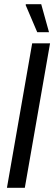

<svg xmlns="http://www.w3.org/2000/svg" viewBox="-20 -893 258 913"><path d="M13 0 133 -687H218L98 0ZM157 -740 102 -869 103 -873H176L213 -740Z"/></svg>

Font: Archivo ExtraCondensed
Style: Italic
Weight: 400
Width: 2
Italic angle: -10°
Designer: Hector Gatti
Foundry: Omnibus-Type
Version: Version 2.001